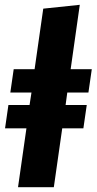

<svg xmlns="http://www.w3.org/2000/svg" viewBox="-20 -779 402 799"><path d="M348 -394 362 -491H274L312 -759L160 -743L124 -491H37L23 -394H111L103 -342H15L1 -245H90L55 0H204L239 -245H327L341 -342H253L260 -394Z"/></svg>

Font: Fira Sans ExtraBold
Style: Italic
Weight: 800
Italic angle: -8°
Designer: bBox Type GmbH & Carrois Corporate GbR & Edenspiekermann AG
Foundry: bBox Type GmbH & Carrois Corporate GbR & Edenspiekermann AG
Version: Version 4.301;PS 004.301;hotconv 1.0.88;makeotf.lib2.5.64775